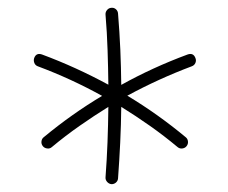

<svg xmlns="http://www.w3.org/2000/svg" viewBox="-20 -693 586 494"><path d="M90.3 -316.9Q85.9 -322.3 86.7 -329.1Q87.4 -335.9 92.3 -339.8Q128.9 -370.1 166.5 -396.7Q204.1 -423.3 242.7 -446.3Q163.6 -490.2 77.1 -522.5Q70.8 -524.9 68.4 -531Q65.9 -537.1 67.9 -543.5Q73.2 -558.1 88.4 -552.7Q131.8 -536.6 174.6 -517.1Q217.3 -497.6 258.8 -475.1Q258.3 -518.6 256.8 -563.7Q255.4 -608.9 251.5 -655.3Q251 -662.1 255.4 -667.2Q259.8 -672.4 266.1 -672.9Q272.9 -673.8 278.1 -669.4Q283.2 -665 283.7 -658.2Q287.6 -610.4 289.6 -564.9Q291.5 -519.5 292 -474.6Q372.6 -519.5 462.4 -552.7Q477.5 -558.1 482.9 -543.5Q485.4 -537.1 482.7 -531Q480 -524.9 473.6 -522.5Q387.7 -490.2 307.6 -446.8Q385.7 -399.9 458 -339.8Q462.9 -335.9 463.6 -329.1Q464.4 -322.3 460 -316.9Q456.1 -312 449.2 -311Q442.4 -310.1 437 -314.5Q401.9 -343.8 365.5 -369.4Q329.1 -395 292 -418Q291.5 -371.6 289.3 -326.2Q287.1 -280.8 283.7 -233.9Q283.2 -227.5 278.1 -223.1Q272.9 -218.8 266.1 -219.2Q259.8 -220.2 255.4 -225.3Q251 -230.5 251.5 -236.8Q254.9 -281.7 256.6 -326.9Q258.3 -372.1 258.8 -418Q221.7 -395 185.1 -369.4Q148.4 -343.8 113.3 -314.5Q108.4 -310.1 101.3 -311Q94.2 -312 90.3 -316.9Z"/></svg>

Font: Mikhak-DS1-FD ExtraLight
Style: Regular
Weight: 200
Designer: Amin Abedi
Version: Version 3.2